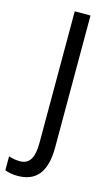

<svg xmlns="http://www.w3.org/2000/svg" viewBox="-195 -761 570 1001"><g transform="rotate(15 90.5 -261.0)"><path d="M10 192C106 192 162 137 162 -3V-714H77V-5C77 85 49 115 3 115C-20 115 -40 111 -58 105V180C-39 188 -16 192 10 192Z"/></g></svg>

Font: Noto Sans Arabic UI Cn
Style: Regular
Weight: 400
Width: 3
Designer: Monotype Design Team, Nadine Chahine and Nizar Qandah
Foundry: Monotype Imaging Inc.
Version: Version 2.010